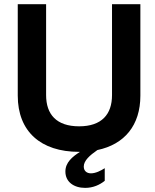

<svg xmlns="http://www.w3.org/2000/svg" viewBox="-20 -724 752 929"><path d="M362.8 10.7H367.2C330.1 34.2 296.4 62 296.4 106C296.4 155.8 336.9 185.1 392.1 185.1C430.7 185.1 462.4 170.4 486.8 150.9V89.8C468.3 101.6 443.4 114.7 419.9 114.7C399.9 114.7 385.3 103 385.3 82C385.3 53.2 414.1 27.8 451.2 2C582.5 -25.4 659.2 -117.7 659.2 -261.2V-703.6H522V-263.7C522 -170.9 472.2 -112.8 362.8 -112.8C252.9 -112.8 203.1 -170.9 203.1 -263.7V-703.6H65.9V-261.2C65.9 -87.9 177.2 10.7 362.3 10.7C362.3 10.7 362.3 10.7 362.8 10.7Z"/></svg>

Font: Faust Sans Bold
Style: Regular
Weight: 700
Designer: Andreas Faust
Version: Version 1.003;Glyphs 3.1.2 (3151)